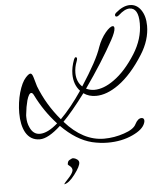

<svg xmlns="http://www.w3.org/2000/svg" viewBox="-64 -731 957 1121"><g transform="rotate(-5 414.5 -170.5)"><path d="M542 114Q497 114 450 103Q358 80 271 -8Q197 60 148 60Q93 60 65 11Q41 -33 41 -103Q41 -133 45 -163Q49 -193 57 -222Q74 -281 98 -307Q116 -327 126 -327Q136 -327 143 -302L158 -250Q201 -139 280 -46Q342 -108 406 -202Q370 -241 370 -302Q370 -342 387 -387Q392 -399 397 -399Q405 -399 405 -391Q405 -388 404 -383.5Q403 -379 401 -374Q388 -341 388 -308Q388 -256 421 -226Q467 -297 497 -352Q527 -407 540 -447Q557 -494 586 -529Q613 -561 629 -561Q638 -561 638 -548Q638 -527 613 -481Q547 -360 442 -211Q466 -200 490 -200Q545 -200 606 -244Q674 -292 734 -387Q788 -473 788 -563Q788 -655 735 -655Q707 -655 671 -622Q664 -615 657 -615Q648 -615 648 -624Q648 -631 655 -637Q699 -675 739 -675Q779 -675 804 -639Q829 -603 829 -546Q829 -462 777 -380Q707 -269 630 -214Q560 -164 497 -164Q455 -164 424 -186Q385 -134 352.5 -95Q320 -56 294 -30Q399 89 522 89Q582 89 640 69Q697 50 711 21Q728 -12 749 -12Q765 -12 765 5Q765 11 762 19Q749 56 688 84Q624 114 542 114ZM151 28Q197 28 256 -24Q184 -102 136 -199Q129 -214 121 -214Q107 -214 95 -173Q90 -154 86.5 -134.5Q83 -115 81 -94Q80 -90 80 -85.5Q80 -81 80 -76Q80 -42 93 -15Q112 28 151 28ZM266 334 275 322Q285 311 292 303.5Q299 296 303 291Q312 280 316.5 271.5Q321 263 322 256Q322 243 311 233Q298 223 297 220Q298 214 299 209.5Q300 205 303 201Q305 198 310 195Q315 192 324 188Q325 187 332 187Q343 188 354 196Q365 204 365 215Q365 237 330 283Q294 331 266 334Z"/></g></svg>

Font: Ephesis
Style: Regular
Weight: 400
Designer: Robert E. Leuschke
Foundry: Robert E. Leuschke
Version: Version 1.010; ttfautohint (v1.8.3)